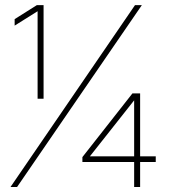

<svg xmlns="http://www.w3.org/2000/svg" viewBox="-20 -748 679 768"><path d="M154.3 -353H130.4V-703.1L38.6 -645.5V-671.4L127.4 -727.5H154.3ZM520 -727.5H547.4L48.3 0H22ZM309.6 -119.6 509.8 -374.5H527.8V-346.7H516.6L339.8 -123V-122.6H603V-100.1H309.6ZM516.6 -106.4V-115.2V-374.5H540.5V0H516.6Z"/></svg>

Font: Intratopia Thin
Style: Regular
Weight: 100
Designer: Rasmus Andersson
Foundry: rsms
Version: Version 3.000;Glyphs 3.2.3 (3260)